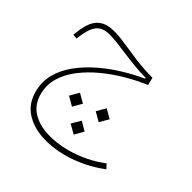

<svg xmlns="http://www.w3.org/2000/svg" viewBox="-155 -523 999 1001"><g transform="rotate(30 344.5 -22.5)"><path d="M213.4 -370.1Q170.4 -370.1 140.6 -342.3Q110.8 -314.5 86.4 -248.5L83.5 -240.7L107.9 -231.9L110.8 -239.3Q132.8 -294.4 156.2 -317.9Q179.7 -341.3 213.4 -341.3Q231.9 -341.3 262.9 -331.5Q293.9 -321.8 350.6 -297.4Q404.3 -274.9 445.1 -259.5Q485.8 -244.1 522.5 -234.4V-229.5Q460.4 -219.2 395.5 -199.7Q330.6 -180.2 271 -150.9Q211.4 -121.6 164.1 -82.8Q116.7 -43.9 89.1 5.4Q61.5 54.7 61.5 114.3Q61.5 185.5 102.8 232.4Q144 279.3 211.7 302.2Q279.3 325.2 358.4 325.2Q414.6 325.2 472.4 314Q530.3 302.7 583.5 280.8L568.8 253.4Q521 273.4 467 283.7Q413.1 293.9 359.9 293.9Q289.1 293.9 227.5 274.7Q166 255.4 128.4 215.1Q90.8 174.8 90.8 112.3Q90.8 56.2 119.1 9.5Q147.5 -37.1 195.6 -73.7Q243.7 -110.4 303.7 -137.7Q363.8 -165 428 -182.6Q492.2 -200.2 551.8 -208.5L552.7 -252.4Q522.9 -260.7 494.4 -270.3Q465.8 -279.8 434.1 -292.7Q402.3 -305.7 363.3 -323.2Q301.3 -351.1 268.3 -360.6Q235.4 -370.1 213.4 -370.1ZM222.7 45.9 264.6 87.9 306.6 45.9 264.6 3.9ZM383.8 46.4 425.8 88.4 467.8 46.4 425.8 4.4ZM302.7 167.5 345.2 209.5 386.7 167.5 345.2 125.5Z"/></g></svg>

Font: Estedad-FD VF
Style: Regular
Weight: 100
Designer: Amin Abedi
Version: Version 7.3